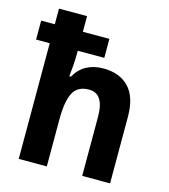

<svg xmlns="http://www.w3.org/2000/svg" viewBox="-113 -849 825 938"><g transform="rotate(15 300.0 -380.0)"><path d="M211 -760V-681H345V-585H211V-581Q211 -541 208 -506Q205 -471 203 -454H211Q234 -495 270.5 -514.5Q307 -534 355 -534Q437 -534 484 -485.5Q531 -437 531 -336V0H390V-299Q390 -416 314 -416Q256 -416 233.5 -372.5Q211 -329 211 -237V0H69V-585H0V-681H69V-760Z"/></g></svg>

Font: Noto Sans Gujarati SemiCondensed
Style: Bold
Weight: 700
Width: 4
Designer: Jelle Bosma - Monotype Design Team, Universal Thirst
Foundry: Monotype Imaging Inc.
Version: Version 2.106; ttfautohint (v1.8.4.7-5d5b)